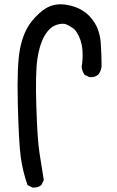

<svg xmlns="http://www.w3.org/2000/svg" viewBox="-20 -835 540 885"><path d="M128.4 28.8 108.9 19 106.4 18.1 106 15.6Q84 -47.4 75.2 -114.7Q66.4 -182.1 62 -359.9Q57.6 -537.6 72.8 -612.8Q88.4 -689 124.5 -734.4Q160.2 -779.8 197.8 -800.3Q236.3 -820.3 283.2 -813.5Q306.2 -810.1 325.9 -803Q345.7 -795.9 361.8 -785.6Q395 -765.1 417.5 -727.5Q423.3 -718.3 427.7 -708Q432.1 -697.8 435.5 -686.3Q439 -674.8 441.2 -662.6Q443.4 -650.4 444.3 -637.2Q448.2 -585 448.2 -530.3V-529.8Q447.3 -519 443.6 -509.5Q439.9 -500 433.6 -491.7L433.1 -491.2L432.6 -490.7Q417 -477.5 393.1 -479.5H392.1L391.1 -480L371.6 -489.7L370.1 -490.7L369.1 -491.7Q358.4 -506.8 356.4 -525.9V-526.4V-527.3Q362.3 -560.1 360.4 -598.1Q358.4 -636.2 344.7 -665.5Q331.1 -694.3 318.4 -703.6Q304.7 -713.9 286.6 -722.2Q282.7 -724.1 277.8 -724.9Q272.9 -725.6 267.1 -725.6Q261.2 -725.6 254.4 -724.1Q247.6 -722.7 239.7 -720.2Q209 -710 185.5 -670.4Q162.1 -629.9 152.3 -563.5Q142.6 -496.6 147.5 -343.8Q152.3 -190.9 162.1 -129.4Q171.9 -67.4 181.6 -6.8V-4.9L181.2 -3.4L171.4 16.1L170.9 17.6L169.9 18.1Q162.1 24.9 152.1 27.6Q142.1 30.3 130.4 29.3H129.4Z"/></svg>

Font: NaikaiFont
Style: SemiBold
Weight: 600
Version: Version 1.89